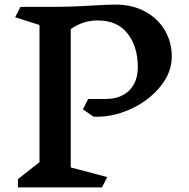

<svg xmlns="http://www.w3.org/2000/svg" viewBox="-20 -816 822 836"><path d="M580 -524Q580 -613 535.5 -670Q491 -727 405 -727Q340 -727 288 -689V-87L447 -45L424 0H58V-36L152 -110V-707L46 -741L69 -786H195Q290 -786 382 -792Q452 -796 484 -796Q556 -796 611.5 -766Q667 -736 697.5 -684.5Q728 -633 728 -569Q728 -499 676 -436.5Q624 -374 544 -339Q464 -304 387 -308L341 -340L364 -385H440Q505 -385 542.5 -422Q580 -459 580 -524Z"/></svg>

Font: InknutAntiqua
Style: Medium
Weight: 500
Designer: Claus Eggers Srensen
Foundry: Claus Eggers Srensen
Version: Version 1.000; ttfautohint (v1.2) -l 7 -r 28 -G 50 -x 13 -D 